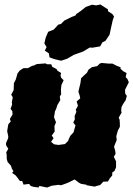

<svg xmlns="http://www.w3.org/2000/svg" viewBox="-20 -809 595 857"><path d="M152 28 130 25 117 21 110 12 85 15 79 -1H69L57 -17L50 -26L34 -37L40 -45L33 -56L29 -69L14 -86L10 -100V-114L8 -129L17 -145L7 -161V-171L16 -191L17 -200L12 -224L17 -254L28 -267L24 -278L36 -298L35 -313L27 -323L34 -342L33 -353L37 -375L30 -386L41 -407L42 -438L50 -453L55 -470L58 -481L68 -494L85 -505H105L123 -515L132 -517L144 -523L183 -526L191 -522H209L213 -511L232 -501L237 -493L253 -483L250 -473L253 -462L264 -451L254 -429L252 -409L253 -388L247 -378L249 -362L236 -340L231 -324L225 -311L223 -296L221 -286L230 -263L223 -246L224 -222L211 -204L219 -192L208 -176L221 -165L241 -162L270 -166L285 -181V-184L294 -203L308 -218L317 -249L307 -262L314 -276L313 -291L321 -310L318 -319L328 -337L322 -356L338 -370L336 -381L330 -400L332 -409L339 -438L342 -460L359 -476L368 -484L375 -498L390 -509L414 -514L425 -525L433 -528L467 -525H482L504 -514L518 -509V-502L530 -491L545 -483L541 -465L549 -456L555 -442L538 -408L539 -391L546 -381L541 -362L529 -344L522 -330L521 -313L523 -307L510 -284L514 -274L515 -256V-243L506 -226L499 -201L501 -184L494 -167L489 -154L494 -137L496 -123L488 -109L498 -89V-62L491 -46L481 -39V-26L470 -13L462 1L441 2L427 17L411 21L403 24L367 18L364 15L343 12L333 7L313 -8L289 4L280 8L261 15L252 18L241 16L211 20L190 28L156 21ZM253 -538 223 -545 201 -553 198 -571 180 -583 188 -599 178 -615 184 -641 195 -667 220 -677 240 -699 252 -702 267 -717 299 -733 317 -740 320 -746 339 -759 363 -778 391 -788 409 -785 428 -789 462 -767V-759L482 -746L489 -735L483 -718L475 -682L469 -654L451 -627L437 -620L427 -602L392 -596L381 -597L351 -579L309 -564L280 -547Z"/></svg>

Font: Winky Rough Black
Style: Italic
Weight: 900
Italic angle: -8.97852°
Designer: Simon Atzbach
Foundry: typofactur
Version: Version 1.206; ttfautohint (v1.8.4.7-5d5b)